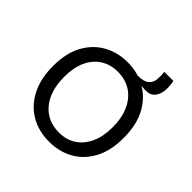

<svg xmlns="http://www.w3.org/2000/svg" viewBox="-164 -767 927 927"><g transform="rotate(45 299.5 -303.0)"><path d="M436 -492 370 -498 369 -515Q412 -515 430 -529.5Q448 -544 450.5 -567.5Q453 -591 450 -619H512Q520 -578 514.5 -548.5Q509 -519 490 -503.5Q471 -488 436 -492ZM295 13Q223 13 168 -19Q113 -51 81.5 -112Q50 -173 50 -259Q50 -349 83 -408Q116 -467 170.5 -497Q225 -527 292 -527Q361 -527 416.5 -495.5Q472 -464 504.5 -403.5Q537 -343 537 -255Q537 -167 505 -107.5Q473 -48 418.5 -17.5Q364 13 295 13ZM297 -52Q348 -52 385 -76.5Q422 -101 442.5 -146Q463 -191 463 -253Q463 -317 442 -363.5Q421 -410 382.5 -435.5Q344 -461 291 -461Q241 -461 203.5 -437Q166 -413 145.5 -368.5Q125 -324 125 -261Q125 -164 171.5 -108Q218 -52 297 -52Z"/></g></svg>

Font: Bricolage Grotesque 36pt Light
Style: Regular
Weight: 300
Designer: Mathieu Triay
Foundry: Atelier Triay
Version: Version 1.001;gftools[0.9.33.dev8+g029e19f]